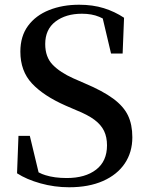

<svg xmlns="http://www.w3.org/2000/svg" viewBox="-20 -773 624 811"><path d="M272 18Q210 18 151 1.5Q92 -15 52 -41L58 -199H106L143 -45Q158 -37 172 -33Q210 -21 262 -21Q340 -21 386 -56.5Q432 -92 432 -159Q432 -194 419.5 -220Q407 -246 379 -267Q351 -288 301 -308L257 -327Q164 -368 115 -420.5Q66 -473 66 -555Q66 -620 98.5 -664Q131 -708 187.5 -730.5Q244 -753 314 -753Q372 -753 418.5 -738.5Q465 -724 504 -698L498 -547H449L414 -695Q406 -699 399 -702Q368 -715 326 -715Q258 -715 214.5 -682Q171 -649 171 -587Q171 -532 202.5 -499.5Q234 -467 290 -442L338 -421Q414 -389 458 -356.5Q502 -324 520.5 -285.5Q539 -247 539 -193Q539 -130 507 -82.5Q475 -35 415 -8.5Q355 18 272 18Z"/></svg>

Font: Early Summer Mincho SemiBold
Style: Regular
Weight: 600
Designer: GuiWonder
Version: Version 1.002